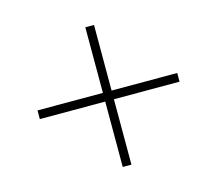

<svg xmlns="http://www.w3.org/2000/svg" viewBox="-114 -912 1228 1087"><g transform="rotate(30 500.0 -368.5)"><path d="M229 -61 193 -97 464 -368 192 -640 228 -676 500 -404 772 -676 808 -640 536 -368 807 -97 771 -61 500 -332Z"/></g></svg>

Font: Noto Serif TC ExtraLight Black
Style: Regular
Weight: 900
Version: Version 2.003-H1;hotconv 1.1.1;makeotfexe 2.6.0